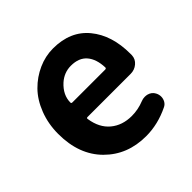

<svg xmlns="http://www.w3.org/2000/svg" viewBox="-151 -721 882 882"><g transform="rotate(-45 290.0 -280.0)"><path d="M322.3 13.7Q201.2 13.7 122.6 -65.4Q43.9 -144.5 43.9 -279.3Q43.9 -344.7 65.9 -401.4Q87.9 -458 124.5 -495.1Q161.1 -532.2 208 -553.2Q254.9 -574.2 304.7 -574.2Q417 -574.2 478 -500Q539.1 -425.8 539.1 -305.7Q539.1 -300.8 539.1 -295.9Q538.1 -271.5 519 -255.4Q500 -239.3 474.6 -239.3H194.3Q186.5 -239.3 188.5 -231.4Q198.2 -167 239.3 -132.8Q280.3 -98.6 341.8 -98.6Q382.8 -98.6 421.9 -114.3Q433.6 -119.1 445.3 -119.1Q454.1 -119.1 461.9 -117.2Q483.4 -111.3 493.2 -92.8Q500 -80.1 500 -66.4Q500 -52.7 493.2 -40.5Q486.3 -28.3 473.6 -22.5Q399.4 13.7 322.3 13.7ZM185.5 -341.8Q185.5 -335.9 192.4 -335.9H405.3Q413.1 -335.9 413.1 -342.8Q413.1 -342.8 413.1 -342.8Q411.1 -398.4 384.8 -429.2Q358.4 -460 306.6 -460Q262.7 -460 228.5 -429.7Q185.5 -390.6 185.5 -341.8Z"/></g></svg>

Font: Gen Jyuu Gothic P Bold
Style: Bold
Weight: 700
Designer: [Source Han Sans]
Ryoko NISHIZUKA  (kana & ideographs); Paul D. Hunt (Latin, Greek & Cyrillic); Wenlong ZHANG  (bopomofo
Version: Version 1.002.20150607